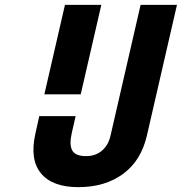

<svg xmlns="http://www.w3.org/2000/svg" viewBox="-20 -749 750 792"><path d="M398 -729 313 -360H163L248 -729ZM586 -190Q562 -86 487.5 -31.5Q413 23 303 23Q196 23 149 -34Q102 -91 126 -198L142 -270H292L276 -200Q265 -152 278 -128.5Q291 -105 335 -105Q374 -105 400.5 -127.5Q427 -150 436 -190L560 -729H710Z"/></svg>

Font: Miedinger
Style: Bold-Italic
Weight: 700
Italic angle: -13°
Version: Version 001.000